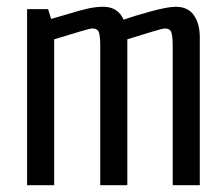

<svg xmlns="http://www.w3.org/2000/svg" viewBox="-20 -547 660 567"><path d="M60 -520H122L131 -491L172 -503Q214 -516 238.5 -521.5Q263 -527 285 -527Q328 -527 345 -489Q373 -499 424 -513Q475 -527 499 -527Q535 -527 552.5 -502Q570 -477 570 -437V0H490V-411Q490 -440 486 -451.5Q482 -463 466 -463Q458 -463 356 -431V0H276V-411Q276 -440 272 -451.5Q268 -463 252 -463Q244 -463 140 -431V0H60Z"/></svg>

Font: Homenaje
Style: Regular
Weight: 400
Designer: Constanza Artigas Preller, Agustina Mingote
Foundry: Constanza Artigas Preller, Agustina Mingote
Version: Version 1.100